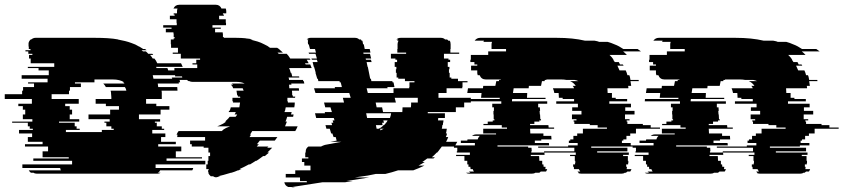

<svg xmlns="http://www.w3.org/2000/svg" viewBox="-73 -730 3545 807"><path d="M581 -39V-24H739Q739 -20 735 -14H600Q597 -7 590 -4H602Q597 0 587 0H82Q73 0 68 -4H57Q52 -7 48 -14H183Q180 -19 180 -24H21V-39H230V-54H67V-64H216V-69H106V-94H129V-114H32V-124H106V-134H44V-154H62V-169H7V-184H65V-189H52V-199H44V-214H-22V-219H63V-229H23V-249H33V-269H23V-284H4V-294H61V-314H-53V-334H20V-349H24V-364H70V-379H45V-384H127V-399H18V-414H132V-434H89V-444H44V-449H155V-464H56V-484H49V-499H63V-504H46V-514H34V-519H55V-524H48V-534H47V-549Q49 -558 56 -564H58Q67 -571 76 -571H328Q355 -571 379 -569.5Q403 -568 425 -564H422Q438 -561 452.5 -557.5Q467 -554 480 -549Q496 -544 512 -534H513Q522 -529 529 -524H536Q538 -523 539.5 -522Q541 -521 543 -519H522L528 -514H540Q543 -512 545.5 -509Q548 -506 550 -504H567Q568 -503 569 -502Q570 -501 571 -499H558Q561 -495 564 -491.5Q567 -488 569 -484H576Q583 -476 588 -464H688Q690 -460 691.5 -456.5Q693 -453 695 -449H583Q585 -445 585 -444H630Q632 -442 632.5 -439Q633 -436 634 -434H677L683 -414H569L572 -399H681L684 -384H678Q679 -382 679 -379H590Q591 -375 591 -371.5Q591 -368 592 -364H672Q672 -360 672.5 -356.5Q673 -353 673 -349H606Q607 -345 607 -341.5Q607 -338 607 -334V-314H541V-294H584V-284H639V-269H602V-249H511V-229H600V-219H578V-214H586V-199H607V-189H617V-184H567V-169H622V-154H604V-134H666V-124H592V-114H689V-94H666V-69H776V-64H627V-54H790V-39ZM249 -189H262V-184H204V-175H355V-184H405V-189H395V-199H374V-214H366V-219H388V-229H299V-249H390V-269H427V-284H372V-294H329V-314H395V-321Q395 -325 394.5 -328Q394 -331 394 -334Q394 -338 393.5 -341.5Q393 -345 392 -349H458Q457 -357 452 -364H372Q368 -372 361 -379H450Q449 -381 447 -382Q445 -383 443 -384H449Q431 -396 401 -396H324V-384H242V-379H267V-364H221V-349H217V-334H144V-314H258V-294H201V-284H220V-269H230V-249H220V-229H260V-219H175V-214H241V-199H249Z M1204 -389Q1205 -387 1205 -384Q1205 -381 1206 -379H1151Q1151 -378 1151.5 -377Q1152 -376 1152 -374H1142Q1142 -370 1142.5 -366.5Q1143 -363 1143 -359H1183L1184 -349H1154Q1155 -344 1155 -339Q1155 -334 1155 -329H1158V-324H1168Q1168 -321 1167 -319H1135V-304H1137V-299H1166Q1166 -294 1165.5 -289Q1165 -284 1164 -279H1128L1125 -264H1124Q1123 -262 1123 -259H1153L1150 -249H1161Q1160 -247 1160 -244Q1160 -241 1159 -239H1134Q1131 -228 1127 -219H1133Q1131 -214 1129 -209Q1127 -204 1125 -199H1178Q1174 -189 1168 -179H987L978 -164H982L976 -154H1093L1082 -139H1019L1007 -124H1015L1006 -114H1055Q1054 -113 1053 -112Q1052 -111 1050 -109H1071Q1066 -104 1061 -99Q1056 -94 1051 -89H1058L1040 -74H1033Q1026 -69 1019.5 -64Q1013 -59 1005 -54H1002L978 -39H973Q953 -28 933 -19H942Q939 -18 936 -17Q933 -16 930 -14H927Q920 -11 913.5 -8.5Q907 -6 900 -4H898L867 5L843 11H853L837 15Q830 16 823 11H813Q805 4 802 -4H804Q801 -9 801 -14H804V-19H794V-39H800V-54H803V-74H810V-89H803V-109H783V-114H733V-124H726V-139H789V-154H672V-156Q672 -161 673 -164H669Q671 -168 673 -172Q675 -176 678 -179H859Q866 -187 877 -192L894 -199H840L850 -203Q865 -209 878 -219H873Q878 -224 883 -228.5Q888 -233 892 -239H917Q921 -243 924 -249H913Q917 -255 918 -259H888Q890 -263 890 -264H892Q894 -268 895 -271.5Q896 -275 897 -279H933L936 -299H906Q906 -302 907 -304H904V-319H937Q936 -321 936 -324H927V-329H924L921 -349H951Q949 -355 947 -359H907Q904 -369 897 -374H907Q903 -378 900 -379H955Q942 -386 917 -386H735Q728 -386 723 -389H720Q717 -390 713 -394H655Q650 -399 649 -404H693Q693 -406 692.5 -407Q692 -408 692 -409H663V-424H660V-444H756V-459H736V-464H752V-479H768V-484H687V-504H653V-509H675V-529H646V-544H645V-564H657V-569H661V-574H657V-589H656V-594H624V-609H648V-614H613V-624H670V-634H669V-649H641V-664H661V-669H657V-674H671V-683Q671 -688 673 -694H656Q663 -710 681 -710H834Q851 -710 858 -694H876Q878 -688 878 -683V-674H864V-669H868V-664H848V-649H876V-634H877V-624H820V-614H855V-609H831V-594H863V-589H864V-574H868V-571H920Q931 -571 941 -570.5Q951 -570 961 -569H957Q966 -568 974.5 -567Q983 -566 990 -564H978Q995 -560 1009.5 -555.5Q1024 -551 1037 -544Q1053 -537 1062 -529H1092Q1099 -525 1104.5 -519.5Q1110 -514 1116 -509H1093Q1095 -508 1096 -507Q1097 -506 1098 -504H1132Q1136 -500 1140 -494.5Q1144 -489 1147 -484H1228Q1229 -483 1230 -482Q1231 -481 1232 -479H1216Q1218 -475 1220.5 -471.5Q1223 -468 1224 -464H1209L1212 -459H1231L1237 -444H1142Q1144 -440 1146 -434.5Q1148 -429 1149 -424H1151Q1153 -420 1153.5 -416.5Q1154 -413 1155 -409H1184Q1184 -408 1184.5 -407Q1185 -406 1185 -404H1140Q1142 -398 1142 -394H1201V-389Z M1770 -319H1906V-299H1878V-279H1843V-259H1725V-254H1797V-234H1769L1768 -224H1791L1790 -214H1789Q1789 -212 1789 -209Q1789 -206 1788 -204H1786Q1786 -200 1785.5 -196.5Q1785 -193 1784 -189H1805Q1804 -184 1803.5 -179Q1803 -174 1801 -169H1806Q1805 -165 1804 -161.5Q1803 -158 1801 -154H1811Q1809 -149 1807 -144Q1805 -139 1802 -134H1849Q1846 -129 1843.5 -124Q1841 -119 1838 -114H1784Q1780 -109 1776.5 -104Q1773 -99 1769 -94Q1768 -93 1767 -92Q1766 -91 1765 -89H1763Q1758 -84 1753 -79Q1748 -74 1742 -69H1755L1749 -64H1723L1702 -49H1712Q1706 -45 1699.5 -41.5Q1693 -38 1686 -34H1711Q1701 -29 1689 -24Q1677 -19 1664 -14H1600Q1587 -10 1574 -6Q1561 -2 1547 1H1507Q1473 9 1437 13L1418 16H1478L1382 31H1410L1378 36H1283L1155 56H1167L1161 57Q1159 57 1156 57Q1153 57 1151 56H1139Q1125 51 1122 36H1217Q1216 34 1216 31H1188V16H1128V1H1168V-14H1232V-34H1206V-49H1196V-64H1223V-69H1210V-89H1212V-94Q1212 -106 1223 -114H1276Q1280 -116 1284.5 -118Q1289 -120 1293 -121L1362 -134H1315L1342 -139L1338 -154H1329L1324 -169H1319L1313 -189H1299L1295 -204H1323L1320 -214H1328L1325 -224H1333L1330 -234H1256L1251 -254H1293L1292 -259H1322L1316 -279H1294L1289 -299H1373L1368 -319H1401L1395 -339H1253L1247 -359H1335L1334 -364H1364L1359 -384H1355L1354 -389H1265L1263 -399H1260L1259 -404L1253 -424H1254L1250 -439L1247 -449H1246L1241 -469H1262L1259 -479H1238L1236 -484H1259L1253 -504H1226L1224 -509H1255L1251 -524H1230L1228 -531Q1227 -536 1226 -539Q1225 -542 1224 -544H1222Q1221 -547 1221 -551Q1221 -557 1222 -559H1220Q1222 -563 1223 -564H1216Q1223 -571 1232 -571H1419Q1430 -571 1437 -564H1444L1447 -559H1450Q1450 -557 1451 -556L1453 -544H1456L1460 -524H1481L1484 -509H1454L1455 -504H1482L1487 -484H1464L1465 -479H1486L1489 -469H1468L1472 -449H1473L1483 -399H1486L1488 -389H1576L1577 -384H1581L1585 -364H1555L1556 -359H1468L1473 -339H1581V-359H1647V-364H1648V-384H1669V-389H1629V-399H1601V-404H1594V-424H1591V-439H1593V-449H1586V-469H1596V-479H1589V-484H1570V-504H1634V-509H1597V-524H1598V-545Q1598 -551 1602 -559H1596Q1597 -561 1600 -564H1593Q1600 -571 1611 -571H1780Q1791 -571 1798 -564H1806Q1808 -563 1809 -562Q1810 -561 1811 -559H1817Q1821 -554 1821 -544V-524H1820V-509H1857V-504H1793V-484H1812V-479H1819V-469H1809V-449H1816V-439H1814V-424H1817V-404H1824V-399H1852V-389H1892V-384H1871V-364H1870V-359H1804V-339H1770ZM1655 -299H1683V-319H1586L1591 -299H1506L1510 -279H1533L1537 -259H1618Q1618 -264 1618.5 -269Q1619 -274 1619 -279H1654Q1655 -284 1655 -289Q1655 -294 1655 -299ZM1566 -234Q1568 -239 1569 -244Q1570 -249 1571 -254H1466L1470 -234ZM1550 -214Q1552 -216 1553.5 -218.5Q1555 -221 1556 -224H1538L1541 -214H1533L1535 -204H1507L1510 -189H1519Q1532 -195 1539 -204H1541Q1543 -206 1545.5 -208.5Q1548 -211 1549 -214ZM1526 -182Q1531 -184 1534 -186Q1537 -188 1540 -189H1525Z M2662 -194H2701V-189H2600V-169H2576V-159H2560V-144H2547V-139H2541V-129H2578V-119H2538V-114H2412V-109H2564V-94H2437V-89H2570V-79H2546V-74H2566V-54H2568V-44H2567V-39H2559V-29H2562V-27Q2562 -22 2561 -19H2581Q2580 -15 2576 -9H2564Q2560 -5 2558 -4H2553Q2548 0 2539 0H2370Q2361 0 2356 -4H2360Q2358 -5 2354 -9H2366Q2364 -11 2363 -13.5Q2362 -16 2360 -19H2340Q2339 -21 2339 -26V-29H2336V-39H2344V-44H2345V-54H2343V-74H2323V-79H2347V-89H2215L2216 -79H2158V-74H2193L2194 -54H2206V-39H2211L2212 -29H2220V-27Q2220 -22 2219 -19H2227Q2226 -15 2222 -9H2200Q2196 -5 2194 -4H2177Q2172 0 2162 0H1900Q1891 0 1886 -4H1904Q1902 -5 1898 -9H1919Q1915 -15 1914 -19H1905Q1905 -21 1904.5 -23Q1904 -25 1904 -27V-29H1896V-39H1891V-54H1879V-74H1844V-79H1902V-89H1847V-94H1849V-109H1835V-114H1706V-119H1923V-129H1864V-139H1891Q1891 -142 1892 -144H1935Q1937 -153 1944 -159H1911Q1919 -165 1928 -165H2012V-169H1958V-189H2058V-194H2036V-204H1959V-209H1977V-219H1998V-224H2005V-229H2002V-249H2001V-264H2003V-279H1996V-294H2034V-304H1886L1887 -314H2027Q2027 -316 2027.5 -317Q2028 -318 2028 -319H1949L1951 -339H1891L1894 -359H1957L1958 -369H2009Q2010 -374 2011 -379Q2012 -384 2013 -389H2024Q2024 -391 2024.5 -392Q2025 -393 2025 -394H2031Q2031 -395 2031.5 -395Q2032 -395 2032 -396H1969Q1950 -396 1943 -414H1935Q1933 -420 1933 -423V-434H1907V-454H1933V-459H1921V-469H1904V-479H1906V-499H1979V-514H2054V-524H1993V-544Q1993 -548 1995 -554H1959Q1959 -555 1961 -559H1922Q1931 -571 1945 -571H2268Q2335 -571 2386 -559H2426Q2431 -558 2436 -557Q2441 -556 2445 -554H2481Q2489 -552 2495.5 -549.5Q2502 -547 2509 -544Q2520 -540 2529 -535Q2538 -530 2547 -524H2607Q2613 -520 2621 -514H2546Q2551 -510 2554.5 -506.5Q2558 -503 2562 -499H2489Q2499 -490 2506 -479H2504Q2506 -477 2508 -474Q2510 -471 2511 -469H2528Q2531 -464 2533 -459H2545L2548 -454H2522L2531 -434H2557Q2559 -430 2561 -424.5Q2563 -419 2564 -414H2572Q2574 -410 2575 -404.5Q2576 -399 2577 -394H2611Q2611 -391 2612 -389H2577L2580 -369H2567Q2568 -367 2568 -364Q2568 -361 2568 -359H2480Q2480 -355 2480.5 -349.5Q2481 -344 2481 -339H2499V-319H2515V-314H2563V-304H2488V-294H2579V-279H2555V-264H2594V-249H2554V-229H2573V-224H2561V-219H2564V-209H2629V-204H2662ZM2377 -189H2478V-194H2439V-204H2406V-209H2341V-219H2338V-224H2350V-229H2331V-249H2371V-264H2332V-279H2356V-294H2265V-304H2340V-314H2292V-319H2276V-321Q2276 -326 2275.5 -330.5Q2275 -335 2275 -339H2257Q2255 -350 2251 -359H2340Q2339 -362 2337.5 -364.5Q2336 -367 2334 -369H2347Q2338 -383 2323 -389H2358Q2354 -391 2350.5 -392Q2347 -393 2342 -394H2308Q2303 -395 2297.5 -395.5Q2292 -396 2286 -396H2224Q2224 -395 2223.5 -395Q2223 -395 2223 -394H2217Q2217 -393 2216.5 -392Q2216 -391 2216 -389H2205Q2204 -384 2203 -379Q2202 -374 2201 -369H2150L2149 -359H2086L2083 -339H2143Q2143 -335 2142.5 -329.5Q2142 -324 2142 -319H2220V-314H2080Q2079 -312 2079 -309Q2079 -306 2079 -304H2227V-294H2189V-279H2196L2197 -264H2195L2196 -249H2197L2198 -229H2201V-224H2194V-219H2173V-209H2155V-204H2232L2233 -194H2256V-189H2155L2156 -169H2211V-159H2244L2245 -144H2202V-139H2175V-129H2234L2235 -119H2018V-114H2147V-109H2161L2162 -94H2160V-89H2214V-94H2341V-109H2189V-114H2315V-119H2355V-129H2318V-139H2324V-144H2337V-159H2353V-169H2377Z M3413 -194H3452V-189H3351V-169H3327V-159H3311V-144H3298V-139H3292V-129H3329V-119H3289V-114H3163V-109H3315V-94H3188V-89H3321V-79H3297V-74H3317V-54H3319V-44H3318V-39H3310V-29H3313V-27Q3313 -22 3312 -19H3332Q3331 -15 3327 -9H3315Q3311 -5 3309 -4H3304Q3299 0 3290 0H3121Q3112 0 3107 -4H3111Q3109 -5 3105 -9H3117Q3115 -11 3114 -13.5Q3113 -16 3111 -19H3091Q3090 -21 3090 -26V-29H3087V-39H3095V-44H3096V-54H3094V-74H3074V-79H3098V-89H2966L2967 -79H2909V-74H2944L2945 -54H2957V-39H2962L2963 -29H2971V-27Q2971 -22 2970 -19H2978Q2977 -15 2973 -9H2951Q2947 -5 2945 -4H2928Q2923 0 2913 0H2651Q2642 0 2637 -4H2655Q2653 -5 2649 -9H2670Q2666 -15 2665 -19H2656Q2656 -21 2655.5 -23Q2655 -25 2655 -27V-29H2647V-39H2642V-54H2630V-74H2595V-79H2653V-89H2598V-94H2600V-109H2586V-114H2457V-119H2674V-129H2615V-139H2642Q2642 -142 2643 -144H2686Q2688 -153 2695 -159H2662Q2670 -165 2679 -165H2763V-169H2709V-189H2809V-194H2787V-204H2710V-209H2728V-219H2749V-224H2756V-229H2753V-249H2752V-264H2754V-279H2747V-294H2785V-304H2637L2638 -314H2778Q2778 -316 2778.5 -317Q2779 -318 2779 -319H2700L2702 -339H2642L2645 -359H2708L2709 -369H2760Q2761 -374 2762 -379Q2763 -384 2764 -389H2775Q2775 -391 2775.5 -392Q2776 -393 2776 -394H2782Q2782 -395 2782.5 -395Q2783 -395 2783 -396H2720Q2701 -396 2694 -414H2686Q2684 -420 2684 -423V-434H2658V-454H2684V-459H2672V-469H2655V-479H2657V-499H2730V-514H2805V-524H2744V-544Q2744 -548 2746 -554H2710Q2710 -555 2712 -559H2673Q2682 -571 2696 -571H3019Q3086 -571 3137 -559H3177Q3182 -558 3187 -557Q3192 -556 3196 -554H3232Q3240 -552 3246.5 -549.5Q3253 -547 3260 -544Q3271 -540 3280 -535Q3289 -530 3298 -524H3358Q3364 -520 3372 -514H3297Q3302 -510 3305.5 -506.5Q3309 -503 3313 -499H3240Q3250 -490 3257 -479H3255Q3257 -477 3259 -474Q3261 -471 3262 -469H3279Q3282 -464 3284 -459H3296L3299 -454H3273L3282 -434H3308Q3310 -430 3312 -424.5Q3314 -419 3315 -414H3323Q3325 -410 3326 -404.5Q3327 -399 3328 -394H3362Q3362 -391 3363 -389H3328L3331 -369H3318Q3319 -367 3319 -364Q3319 -361 3319 -359H3231Q3231 -355 3231.5 -349.5Q3232 -344 3232 -339H3250V-319H3266V-314H3314V-304H3239V-294H3330V-279H3306V-264H3345V-249H3305V-229H3324V-224H3312V-219H3315V-209H3380V-204H3413ZM3128 -189H3229V-194H3190V-204H3157V-209H3092V-219H3089V-224H3101V-229H3082V-249H3122V-264H3083V-279H3107V-294H3016V-304H3091V-314H3043V-319H3027V-321Q3027 -326 3026.5 -330.5Q3026 -335 3026 -339H3008Q3006 -350 3002 -359H3091Q3090 -362 3088.5 -364.5Q3087 -367 3085 -369H3098Q3089 -383 3074 -389H3109Q3105 -391 3101.5 -392Q3098 -393 3093 -394H3059Q3054 -395 3048.5 -395.5Q3043 -396 3037 -396H2975Q2975 -395 2974.5 -395Q2974 -395 2974 -394H2968Q2968 -393 2967.5 -392Q2967 -391 2967 -389H2956Q2955 -384 2954 -379Q2953 -374 2952 -369H2901L2900 -359H2837L2834 -339H2894Q2894 -335 2893.5 -329.5Q2893 -324 2893 -319H2971V-314H2831Q2830 -312 2830 -309Q2830 -306 2830 -304H2978V-294H2940V-279H2947L2948 -264H2946L2947 -249H2948L2949 -229H2952V-224H2945V-219H2924V-209H2906V-204H2983L2984 -194H3007V-189H2906L2907 -169H2962V-159H2995L2996 -144H2953V-139H2926V-129H2985L2986 -119H2769V-114H2898V-109H2912L2913 -94H2911V-89H2965V-94H3092V-109H2940V-114H3066V-119H3106V-129H3069V-139H3075V-144H3088V-159H3104V-169H3128Z"/></svg>

Font: Rubik Glitch
Style: Regular
Weight: 400
Designer: Hubert and Fischer, NaN
Foundry: Hubert and Fischer, NaN
Version: Version 2.200